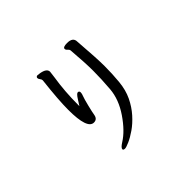

<svg xmlns="http://www.w3.org/2000/svg" viewBox="-165 -1015 1331 1331"><g transform="rotate(-45 500.0 -350.0)"><path d="M360 -229Q296 -229 296 -417Q296 -513 316 -687Q316 -697 308 -706.5Q300 -716 300 -726Q303 -738 315 -738Q322 -738 339 -735Q394 -725 394 -693Q394 -685 388 -645Q369 -525 369 -395Q369 -385 369 -381L395 -422Q417 -457 429 -457Q443 -457 443 -441Q443 -430 435.5 -411Q428 -392 415 -339Q402 -286 399 -266Q393 -229 360 -229ZM385 51Q368 51 368 41Q368 27 403 5Q470 -37 532.5 -128.5Q595 -220 602.5 -313.5Q610 -407 610 -486Q610 -564 599 -697Q597 -708 587 -716Q577 -724 577 -734Q577 -751 618 -751Q675 -751 675 -707Q689 -530 689 -454Q689 -378 682 -305Q675 -232 648 -176Q621 -120 582.5 -77Q544 -34 503.5 -6Q463 22 430 36.5Q397 51 385 51Z"/></g></svg>

Font: LXGW WenKai Mono Medium
Style: Regular
Weight: 500
Monospace: yes
Designer: LXGW / Fontworks Inc.
Foundry: LXGW / Fontworks Inc.
Version: Version 1.520; June 14, 2025